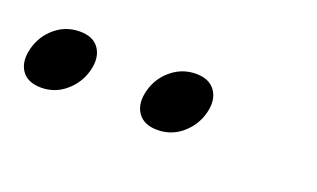

<svg xmlns="http://www.w3.org/2000/svg" viewBox="-104 -723 461 279"><g transform="rotate(20 126.5 -584.0)"><path d="M-38 -536.5Q-59.5 -536.5 -68.5 -550Q-77.5 -563.5 -72 -584.5Q-66.5 -605.5 -50.2 -619Q-34 -632.5 -12.5 -632.5Q8.5 -632.5 17.5 -619Q26.5 -605.5 21 -584.5Q15.5 -564 -0.8 -550.2Q-17 -536.5 -38 -536.5ZM141.5 -536.5Q120.5 -536.5 111.2 -550Q102 -563.5 107.5 -584.5Q113 -605.5 129.5 -619Q146 -632.5 167 -632.5Q188 -632.5 197.2 -619Q206.5 -605.5 201 -584.5Q195.5 -564 179.2 -550.2Q163 -536.5 141.5 -536.5Z"/></g></svg>

Font: Fraunces 9pt S050 Light
Style: Italic
Weight: 300
Italic angle: -16°
Version: Version 1.000; ttfautohint (v1.8.3)